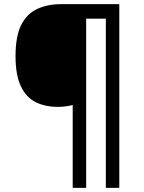

<svg xmlns="http://www.w3.org/2000/svg" viewBox="-20 -780 695 927"><path d="M556 127H491V-690H396V127H331V-273Q316 -269 297 -266.5Q278 -264 260 -264Q198 -264 152 -287Q106 -310 80.5 -364Q55 -418 55 -509Q55 -605 82.5 -659.5Q110 -714 160 -737Q210 -760 275 -760H556Z"/></svg>

Font: Noto Sans Javanese Medium
Style: Regular
Weight: 500
Version: Version 2.004